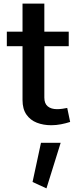

<svg xmlns="http://www.w3.org/2000/svg" viewBox="-20 -684 431 1057"><path d="M205.6 102.1H314L235.8 353L159.2 317.9ZM350.1 -89.8 366.2 -12.7Q342.3 -4.9 315.7 0.2Q289.1 5.4 262.2 5.4Q218.8 5.4 182.9 -8.5Q147 -22.5 125.5 -53.2Q104 -84 104 -133.3V-429.7H17.6V-509.8H104V-664.1H224.1V-509.8H358.4V-429.7H224.1V-146.5Q224.1 -113.8 242.9 -98.4Q261.7 -83 294.4 -83Q308.1 -83 323.7 -85.2Q339.4 -87.4 350.1 -89.8Z"/></svg>

Font: Estedad-FD SemiBold
Style: Regular
Weight: 600
Designer: Amin Abedi
Version: Version 7.3